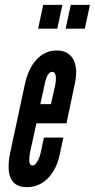

<svg xmlns="http://www.w3.org/2000/svg" viewBox="-20 -763 390 791"><path d="M90.5 8Q141 8 177.2 -28.5Q213.5 -65 226.5 -128.5L241 -196H161L148 -136Q143 -112 133.2 -96.5Q123.5 -81 113.5 -81Q94 -81 104 -136L130 -255H254L288 -417Q302 -481 282 -518Q262 -555 213.5 -555Q165.5 -555 131 -518.2Q96.5 -481.5 82 -414L21.5 -131.5Q-6 8 90.5 8ZM146 -334 163 -411Q173.5 -467 195 -467Q206 -467 209.2 -451.5Q212.5 -436 207 -411L190 -334ZM250.5 -645H329.5L350.5 -743H271.5ZM137 -645H216L237 -743H158Z"/></svg>

Font: League Gothic SemiCondensed Italic
Style: Regular
Weight: 400
Width: 4
Designer: The League of Moveable Type
Version: Version 1.600; ttfautohint (v1.8.3)